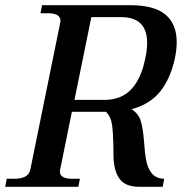

<svg xmlns="http://www.w3.org/2000/svg" viewBox="-39 -720 717 740"><path d="M468 -299Q495 -282 503.5 -254Q512 -226 516 -176Q519 -131 524.5 -101.5Q530 -72 546 -52Q562 -32 594 -31L588 0H499Q449 0 426.5 -25Q404 -50 399 -102Q398 -120 398 -158Q397 -212 392.5 -241Q388 -270 370 -289H238L193 -67Q192 -64 192 -58Q192 -31 240 -31H269L263 0H-19L-13 -31H14Q43 -31 58.5 -39.5Q74 -48 78 -67L193 -632Q194 -635 194 -640Q194 -669 145 -669H117L123 -700H462Q556 -700 599 -663.5Q642 -627 642 -558Q642 -527 635 -495Q618 -417 578.5 -367.5Q539 -318 468 -299ZM528 -555Q528 -654 428 -654H313L248 -335H363Q428 -335 466.5 -375.5Q505 -416 521 -495Q528 -526 528 -555Z"/></svg>

Font: Taviraj Medium
Style: Italic
Weight: 500
Italic angle: -12°
Designer: Katatrad Team
Foundry: CadsonDemak
Version: Version 1.001